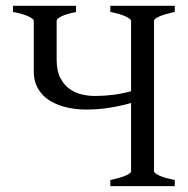

<svg xmlns="http://www.w3.org/2000/svg" viewBox="-20 -635 643 655"><path d="M356.4 0V-21Q389.6 -27.8 408.4 -35.9Q427.2 -43.9 427.2 -50.8V-283.7Q394 -273.9 354.7 -267.6Q315.4 -261.2 271.5 -261.2Q254.4 -261.2 234.9 -263.7Q215.3 -266.1 195.8 -271.7Q176.3 -277.3 158.2 -286.9Q140.1 -296.4 126.2 -310.8Q112.3 -325.2 103.8 -345Q95.2 -364.7 95.2 -390.6V-564.5Q95.2 -570.3 77.4 -578.9Q59.6 -587.4 24.4 -594.2V-615.2H239.3V-594.2Q206.1 -587.4 189.7 -579.3Q173.3 -571.3 173.3 -564.5V-428.2Q173.8 -391.6 186.3 -368.2Q198.7 -344.7 217.8 -331.3Q236.8 -317.9 259.5 -312.7Q282.2 -307.6 303.7 -307.6Q335.4 -307.6 365.7 -311.5Q396 -315.4 427.2 -323.7V-564Q427.2 -569.8 409.4 -578.6Q391.6 -587.4 356.4 -594.2V-615.2H576.2V-594.2Q543 -587.4 524.2 -579.1Q505.4 -570.8 505.4 -564V-50.8Q505.4 -44.9 522.9 -36.4Q540.5 -27.8 576.2 -21V0Z"/></svg>

Font: Noto Serif Devanagari
Style: Regular
Weight: 400
Designer: Monotype Design Team
Foundry: Monotype Imaging Inc.
Version: Version 1.01